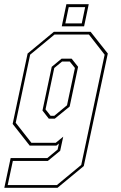

<svg xmlns="http://www.w3.org/2000/svg" viewBox="-48 -691 573 911"><path d="M-27.5 200 2.5 59H176.5L225.5 18.5L231.5 -10L219.5 0H93L12 -103L83 -437L207.5 -540H382L463.5 -437L349.5 97L225 200ZM-11.5 187H222L337.5 91.5L448.5 -431.5L374 -527H210.5L95 -431.5L26.5 -108.5L101 -13.5H216.5L252 -42.5L237.5 24.5L179 72.5H13ZM183.5 -128 153.5 -166.5 197.5 -374 244 -412.5H292L322.5 -374L282.5 -185.5L212 -128ZM192 -141.5H209.5L270 -191.5L307.5 -368.5L283 -399H246.5L209.5 -368.5L168 -172ZM245 -566 267 -671H373L351 -566ZM262 -580H340L356 -657H278Z"/></svg>

Font: Tourney Condensed Thin
Style: Italic
Weight: 100
Width: 3
Italic angle: -12°
Designer: Tyler Finck
Foundry: Etcetera Type Co
Version: Version 1.010; ttfautohint (v1.8.3)